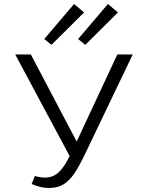

<svg xmlns="http://www.w3.org/2000/svg" viewBox="-20 -930 721 959"><path d="M237 -706 201 -735 350 -910 400 -868ZM370 -735 519 -910 569 -868 406 -706ZM643 -658 401 -153Q373 -95 349.5 -61Q326 -27 296.5 -9Q267 9 225 9Q183 9 138 -11L154 -51Q182 -43 204 -43Q243 -43 271 -67.5Q299 -92 328 -150L56 -658H134L363 -223L566 -658Z"/></svg>

Font: Ysabeau SC
Style: Regular
Weight: 400
Designer: Christian Thalmann (Catharsis Fonts)
Version: Version 0.003